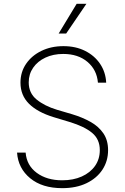

<svg xmlns="http://www.w3.org/2000/svg" viewBox="-20 -982 661 1014"><path d="M497.2 -545.5Q491.5 -613.3 441.9 -655.2Q392.4 -697.1 313.9 -697.1Q261 -697.1 219.8 -677.7Q178.6 -658.4 155.2 -624.5Q131.7 -590.6 131.7 -546.9Q131.7 -490.4 173.5 -456.3Q215.2 -422.2 280.9 -402.3L360.4 -378.9Q414.8 -362.6 457.9 -338.4Q501.1 -314.3 525.9 -277.9Q550.8 -241.5 550.8 -188.9Q550.8 -131.4 521 -85.9Q491.1 -40.5 436.8 -14.4Q382.5 11.7 308.6 11.7Q203.1 11.7 139.6 -40.5Q76 -92.7 70 -176.1H115.4Q120.7 -108.7 174 -69.2Q227.3 -29.8 308.6 -29.8Q367.2 -29.8 411.9 -49.9Q456.7 -70 481.9 -105.8Q507.1 -141.7 507.1 -189.3Q507.1 -246.4 466.6 -280.2Q426.1 -313.9 348 -337.7L263.1 -363.3Q177.6 -389.6 132.8 -434.3Q88.1 -479 88.1 -545.5Q88.1 -601.6 117.9 -645.1Q147.7 -688.6 199 -713.4Q250.4 -738.3 315 -738.3Q380 -738.3 429.7 -713.2Q479.4 -688.2 508.7 -644.7Q538 -601.2 540.8 -545.5ZM289.8 -805 384.9 -962H436.4L329.5 -805Z"/></svg>

Font: Inter Extra Light BETA
Style: Regular
Weight: 200
Designer: Rasmus Andersson
Foundry: rsms
Version: Version 3.011;git-f93a4a705